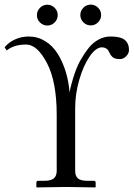

<svg xmlns="http://www.w3.org/2000/svg" viewBox="-20 -817 583 838"><path d="M344 -719.5Q330.6 -732.9 330.6 -751.5Q330.6 -770 344 -783.4Q357.4 -796.9 376 -796.9Q394.5 -796.9 408 -783.4Q421.4 -770 421.4 -751.5Q421.4 -732.9 408 -719.5Q394.5 -706.1 376 -706.1Q357.4 -706.1 344 -719.5ZM154.5 -719Q141.1 -732.4 141.1 -751Q141.1 -769.5 154.5 -783Q168 -796.4 186.5 -796.4Q205.1 -796.4 218.5 -783Q231.9 -769.5 231.9 -751Q231.9 -732.4 218.5 -719Q205.1 -705.6 186.5 -705.6Q168 -705.6 154.5 -719ZM227.5 -71.3V-314.9Q227.5 -460.4 185.1 -541.5Q142.6 -622.6 94.2 -622.6Q40.5 -622.6 9.3 -596.7L0 -610.4Q17.6 -632.3 45.7 -645Q73.7 -657.7 105 -657.7Q144 -657.7 176.8 -637.7Q209.5 -617.7 231.2 -583.3Q252.9 -548.8 266.4 -505.6Q279.8 -462.4 283.7 -413.6Q286.6 -430.7 292.5 -452.6Q298.3 -474.6 308.3 -503.2Q318.4 -531.7 333.5 -558.1Q348.6 -584.5 366.7 -607.4Q384.8 -630.4 409.7 -644Q434.6 -657.7 462.4 -657.7Q506.3 -657.7 524.7 -642.6Q543 -627.4 543 -599.1Q543 -584 530.8 -571.5Q518.6 -559.1 503.4 -559.1Q483.4 -559.1 473.9 -565.9Q464.4 -572.8 458.5 -585.4Q454.6 -593.8 451.9 -597.9Q449.2 -602.1 442.1 -606.2Q435.1 -610.4 424.8 -610.4Q398.9 -610.4 371.6 -571Q344.2 -531.7 326.2 -469.5Q308.1 -407.2 308.1 -345.7V-71.3Q308.1 -47.9 320.8 -37.8Q333.5 -27.8 362.8 -27.8H389.2Q397.5 -27.8 397.5 -19.5V-1L395.5 1Q308.6 -1 269.5 -1L140.6 1L138.7 -1V-19.5Q138.7 -27.8 146.5 -27.8H172.9Q202.6 -27.8 215.1 -38.6Q227.5 -49.3 227.5 -71.3Z"/></svg>

Font: Libertinage
Style: b
Weight: 400
Designer: OSP
Foundry: OSP
Version: Version 1.0; 2008; OFL relea